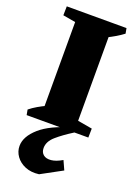

<svg xmlns="http://www.w3.org/2000/svg" viewBox="-177 -736 783 1103"><g transform="rotate(20 214.0 -184.5)"><path d="M107 0V-666H317V0ZM28 0 22 -32Q43 -49 68 -63.5Q93 -78 121 -91L122 0ZM265 0 268 -79 406 -55 405 0ZM168 -587 30 -611 31 -666H171ZM303 -575 302 -666H396L402 -634Q381 -618 356.5 -603.5Q332 -589 303 -575ZM211 295Q163 301 127 286Q91 271 70.5 242.5Q50 214 50 180Q50 122 112.5 67Q175 12 301 -23L320 0Q261 37 222.5 70.5Q184 104 184 144Q184 170 201 184Q218 198 248 195Q278 192 315 170L340 225Z"/></g></svg>

Font: Eczar ExtraBold
Style: Regular
Weight: 800
Designer: Vaibhav Singh
Foundry: Rosetta Type Foundry
Version: Version 2.000